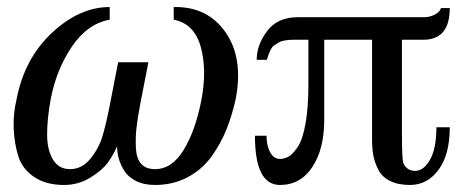

<svg xmlns="http://www.w3.org/2000/svg" viewBox="-20 -514 1319 546"><path d="M316 -337H402L379 -219Q371 -177 368 -149.5Q365 -122 366.5 -92.5Q368 -63 381.5 -48Q395 -33 421 -33Q469 -33 502.5 -88Q536 -143 553 -231Q569 -317 550.5 -382Q532 -447 474 -458V-494Q570 -496 621.5 -422Q673 -348 650 -231Q640 -186 624 -146Q608 -106 581.5 -69Q555 -32 513.5 -10Q472 12 421 12Q389 12 366.5 0.5Q344 -11 333 -29Q322 -47 317.5 -64Q313 -81 313 -98Q302 -73 286.5 -51.5Q271 -30 237 -9Q203 12 162 12Q111 12 77.5 -10.5Q44 -33 32.5 -68.5Q21 -104 19 -147Q17 -190 27 -231Q49 -347 127.5 -420.5Q206 -494 292 -494V-458Q229 -447 184.5 -381.5Q140 -316 124 -231Q114 -176 114 -132Q114 -88 130.5 -60.5Q147 -33 179 -33Q213 -33 237 -62.5Q261 -92 271.5 -127Q282 -162 293 -219Z M1259 -152Q1259 -74 1227 -31Q1195 12 1146 12Q1112 12 1089 0.5Q1066 -11 1055.5 -32Q1045 -53 1041.5 -73Q1038 -93 1038 -118V-401H902V-172Q902 -91 868.5 -39.5Q835 12 776 12Q705 12 705 -128H738Q738 -99 748.5 -80.5Q759 -62 776 -62Q790 -62 802 -69.5Q814 -77 827.5 -97.5Q841 -118 849 -163.5Q857 -209 857 -275V-401H815Q801 -401 790 -399Q779 -397 771.5 -392.5Q764 -388 759 -384.5Q754 -381 750.5 -374Q747 -367 745.5 -363.5Q744 -360 741.5 -352.5Q739 -345 739 -344H710Q710 -386 739.5 -425.5Q769 -465 826 -465H1186Q1202 -465 1216.5 -472.5Q1231 -480 1234 -491H1259Q1259 -401 1184 -401H1123V-135Q1123 -63 1127 -50Q1136 -29 1160 -28Q1185 -28 1203 -60Q1221 -92 1221 -152Z"/></svg>

Font: Veleka
Style: Italic
Weight: 400
Italic angle: -12°
Designer: Stefan Peev, Context Ltd, 2016; SIL International, 1997-2014.
Foundry: Stefan Peev, Context Ltd, 2016
Version: Version 1.000